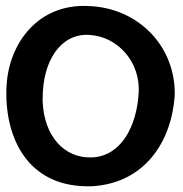

<svg xmlns="http://www.w3.org/2000/svg" viewBox="-20 -625 634 666"><path d="M2 -314C-2 -140 80 17 276 21H300C480 10 574 -130 586 -292C591 -461 463 -597 289 -604C112 -614 12 -475 3 -331C3 -325 2 -320 2 -314ZM128 -272V-285C128 -413 190 -509 288 -504C391 -499 468 -407 461 -302C454 -185 399 -83 299 -79C203 -75 133 -153 128 -272Z"/></svg>

Font: Snowfall
Style: Blk
Weight: 900
Designer: Jasper
Foundry: Cannot Into Space Fonts
Version: Version 0.9